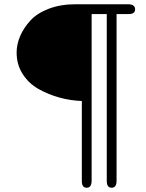

<svg xmlns="http://www.w3.org/2000/svg" viewBox="-20 -715 685 901"><path d="M58 -468Q58 -507 74.5 -545.5Q91 -584 122.5 -618.5Q154 -653 209 -674Q264 -695 334 -695H581Q614 -695 614 -671Q614 -649 584 -649H527V133Q527 166 504 166Q481 166 481 134V-649H410V132Q410 166 387 166Q364 166 364 135V-241Q311 -243 259.5 -257Q208 -271 161.5 -297Q115 -323 86.5 -367.5Q58 -412 58 -468Z"/></svg>

Font: Coval
Style: ExtraLight
Weight: 250
Foundry: Context Ltd
Version: Version 001.000